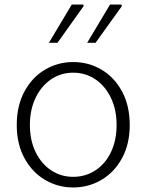

<svg xmlns="http://www.w3.org/2000/svg" viewBox="-20 -815 647 848"><path d="M54 -263Q54 -348 88 -411Q122 -474 179 -507.5Q236 -541 303 -541Q371 -541 428 -507.5Q485 -474 519 -411Q553 -348 553 -263Q553 -179 519 -116.5Q485 -54 428 -20.5Q371 13 303 13Q236 13 179 -20.5Q122 -54 88 -116.5Q54 -179 54 -263ZM495 -263Q495 -330 470 -382.5Q445 -435 401.5 -464.5Q358 -494 303 -494Q249 -494 205.5 -464.5Q162 -435 137 -382.5Q112 -330 112 -263Q112 -196 137 -144Q162 -92 205.5 -63Q249 -34 303 -34Q358 -34 402 -63Q446 -92 470.5 -144Q495 -196 495 -263ZM466 -795H515L519 -789L402 -626H365ZM297 -795H347L350 -789L234 -626H196Z"/></svg>

Font: Nebula Sans Light
Style: Regular
Weight: 300
Designer: Paul D. Hunt for Adobe (as Source Sans)
Foundry: Nebula Entertainment & Broadcasting LLC
Version: Version 1.010